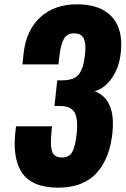

<svg xmlns="http://www.w3.org/2000/svg" viewBox="-20 -842 575 876"><path d="M246.1 14.2Q184.6 14.2 142.8 -3.7Q101.1 -21.5 79.1 -55.7Q57.6 -89.4 50.8 -133.8Q47.4 -157.2 46.9 -184.6Q46.9 -209 49.8 -236.8L53.2 -265.6H217.8Q214.8 -253.9 214.8 -237.8Q212.4 -213.4 212.4 -194.3Q212.4 -165 218.3 -149.4Q228 -123.5 262.7 -123.5Q296.4 -123.5 310.1 -149.2Q323.7 -174.8 330.1 -233.4Q332 -252.9 332 -269.5Q332 -306.6 321.3 -327.1Q305.7 -356.9 256.8 -358.4H228.5L241.2 -475.6H266.6Q317.9 -476.1 339.6 -502.9Q361.3 -529.8 367.7 -592.8Q369.6 -609.4 369.6 -623Q369.6 -650.4 362.3 -666Q351.6 -689.5 318.4 -689.9Q285.6 -689.9 271.5 -664.6Q257.3 -639.2 251.5 -588.9Q251 -587.9 249 -568.6Q247.1 -549.3 247.1 -548.3H82.5L87.4 -596.2Q99.1 -704.1 163.6 -763.2Q228 -822.3 331.5 -822.3Q438 -822.3 490.2 -765.6Q533.2 -719.2 533.2 -638.7Q533.2 -621.1 531.2 -602.5Q523.9 -533.7 490.5 -485.8Q457 -438 412.1 -425.8Q495.1 -394 495.1 -277.8Q495.1 -258.8 493.2 -237.8Q487.3 -180.7 470.5 -135.7Q453.6 -90.8 424.3 -56.6Q395 -22.5 350.1 -4.2Q305.2 14.2 246.1 14.2Z"/></svg>

Font: Oswald
Style: Bold
Weight: 700
Designer: Vernon Adams
Foundry: Vernon Adams
Version: 3.0; ttfautohint (v0.94.23-7a4d-dirty) -l 8 -r 50 -G 200 -x 